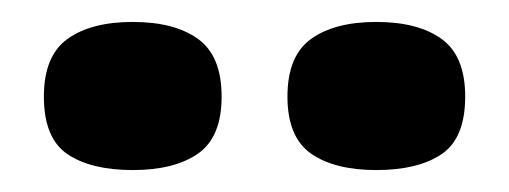

<svg xmlns="http://www.w3.org/2000/svg" viewBox="-20 -739 464 175"><path d="M323 -584Q285 -584 263.5 -599Q242 -614 242 -651Q242 -688 263.5 -703.5Q285 -719 323 -719Q361 -719 382.5 -703.5Q404 -688 404 -651Q404 -613 382.5 -598.5Q361 -584 323 -584ZM101 -584Q63 -584 41.5 -598.5Q20 -613 20 -651Q20 -688 41.5 -703.5Q63 -719 101 -719Q139 -719 160.5 -703.5Q182 -688 182 -651Q182 -614 160.5 -599Q139 -584 101 -584Z"/></svg>

Font: Bricolage Grotesque 72pt ExtraBold
Style: Regular
Weight: 800
Designer: Mathieu Triay
Foundry: Atelier Triay
Version: Version 1.001;gftools[0.9.33.dev8+g029e19f]